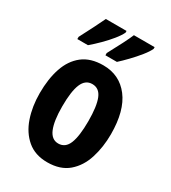

<svg xmlns="http://www.w3.org/2000/svg" viewBox="-189 -863 865 971"><g transform="rotate(30 244.0 -378.0)"><path d="M452 -274Q452 -199 431.5 -134Q411 -69 365 -29.5Q319 10 243 10Q172 10 126 -29Q80 -68 58 -132.5Q36 -197 36 -274Q36 -358 57.5 -421.5Q79 -485 125 -521Q171 -557 245 -557Q340 -557 396 -484Q452 -411 452 -274ZM168 -273Q168 -188 186.5 -144Q205 -100 244 -100Q285 -100 302.5 -143.5Q320 -187 320 -274Q320 -361 302.5 -404Q285 -447 244 -447Q204 -447 186 -404Q168 -361 168 -273ZM423 -756Q414 -736 391.5 -708Q369 -680 342.5 -652.5Q316 -625 295 -606H228V-619Q253 -665 273.5 -705.5Q294 -746 302 -766H423ZM259 -756Q249 -735 227.5 -708.5Q206 -682 179 -655Q152 -628 126 -606H64V-619Q89 -666 108.5 -705.5Q128 -745 138 -766H259Z"/></g></svg>

Font: Noto Sans Lao UI ExtCond
Style: Bold
Weight: 700
Width: 2
Designer: Monotype Design Team
Foundry: Monotype Imaging Inc.
Version: Version 2.000; ttfautohint (v1.8.4.7-5d5b)